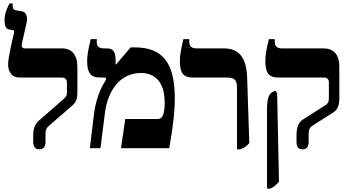

<svg xmlns="http://www.w3.org/2000/svg" viewBox="-20 -879 2066 1139"><path d="M213 7C236 7 250 -7 250 -39V-80C250 -105 252 -117 274 -136L407 -251C431 -272 439 -292 439 -329V-481C439 -555 406 -592 346 -592H128C111 -592 106 -601 110 -622L136 -735C147 -779 136 -807 110 -812L80 -817C58 -820 55 -830 55 -849V-859H37C25 -838 7 -801 7 -760C7 -725 14 -708 35 -704L57 -700C64 -699 66 -694 63 -682C59 -667 28 -540 28 -497C28 -451 53 -419 94 -419H347C366 -419 377 -409 377 -389V-329C377 -313 373 -306 358 -292L217 -169C186 -143 177 -116 177 -74V-39C177 -6 190 7 213 7Z M513 0H576L603 -213C621 -346 695 -446 816 -446C900 -446 957 -392 957 -269C957 -238 954 -211 946 -194C939 -178 930 -173 913 -173H723L698 0H984C1009 -142 1017 -221 1017 -293C1017 -509 944 -598 778 -598H755L668 -496L666 -497V-517C666 -573 652 -592 612 -592H596C567 -592 554 -605 554 -629V-647H518C503 -582 497 -551 497 -516C497 -446 519 -419 574 -419H596C604 -419 609 -418 609 -413C609 -410 608 -405 604 -398C591 -377 552 -314 538 -206Z M1386 7H1405C1430 -2 1440 -10 1459 -30L1446 -424C1441 -537 1398 -592 1308 -592H1145C1117 -592 1103 -605 1103 -629V-647H1068C1053 -582 1047 -551 1047 -516C1047 -446 1068 -419 1124 -419H1325C1377 -419 1386 -402 1386 -351Z M1775 7C1798 7 1811 -7 1811 -37V-78C1811 -106 1813 -120 1836 -135L1959 -213C1985 -231 1993 -256 1993 -300V-481C1993 -559 1957 -592 1898 -592H1652C1624 -592 1610 -605 1610 -629V-647H1575C1559 -582 1554 -551 1554 -516C1554 -446 1575 -419 1631 -419H1901C1920 -419 1931 -410 1931 -390V-299C1931 -275 1927 -266 1909 -254L1777 -170C1746 -150 1739 -116 1739 -73V-37C1739 -6 1752 7 1775 7ZM1564 240H1583C1603 231 1616 221 1635 199L1624 -327L1613 -341L1594 -331C1574 -321 1564 -290 1564 -230Z"/></svg>

Font: Noto Serif Hebrew SemiCondensed ExtraBold
Style: Regular
Weight: 800
Width: 4
Designer: Monotype Design Team
Foundry: Monotype Imaging Inc.
Version: Version 2.004